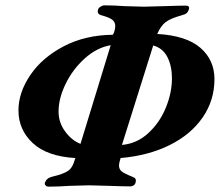

<svg xmlns="http://www.w3.org/2000/svg" viewBox="-20 -695 822 718"><path d="M431 -104Q425 -84 425 -77Q425 -62 435 -54Q445 -46 475 -34Q482 -31 485 -28.5Q488 -26 488 -20Q488 -9 482 -3.5Q476 2 466 2Q443 2 387 0Q331 -2 313 -2Q294 -2 240 0Q198 3 161 3Q155 3 150.5 -1.5Q146 -6 148 -12Q154 -29 174 -34Q217 -44 234.5 -56Q252 -68 260 -99L262 -104Q156 -110 102.5 -160Q49 -210 49 -282Q49 -349 93.5 -414.5Q138 -480 218.5 -522Q299 -564 402 -565Q406 -571 408.5 -580.5Q411 -590 411 -597Q411 -613 399.5 -621.5Q388 -630 359 -638Q341 -643 347 -660Q349 -666 356.5 -670.5Q364 -675 370 -675Q406 -675 447 -672Q499 -670 518 -670L594 -672Q652 -674 675 -674Q691 -674 686 -659Q683 -650 677.5 -645.5Q672 -641 660 -638Q617 -626 599 -612Q581 -598 568 -568Q676 -562 729 -516.5Q782 -471 782 -399Q782 -320 738 -256Q694 -192 614.5 -152.5Q535 -113 431 -104ZM394 -526Q342 -517 297 -476.5Q252 -436 225.5 -381.5Q199 -327 199 -278Q199 -237 223.5 -203.5Q248 -170 281 -157ZM436 -153Q492 -158 534.5 -197Q577 -236 600 -292Q623 -348 623 -402Q623 -448 606 -481.5Q589 -515 553 -525Z"/></svg>

Font: EB Garamond ExtraBold
Style: Italic
Weight: 800
Italic angle: -17.2°
Designer: Georg Duffner and Octavio Pardo
Foundry: Georg Duffner
Version: Version 1.000